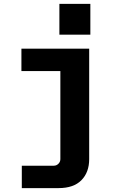

<svg xmlns="http://www.w3.org/2000/svg" viewBox="-20 -766 640 986"><path d="M444 -746V-588H285V-746ZM438 -516V51Q438 119 398 159.5Q358 200 281 200H92V85H256Q270 85 280 75Q290 65 290 51V-401H90V-516Z"/></svg>

Font: iA Writer Duo S
Style: Bold
Weight: 700
Designer: Mike Abbink, Paul van der Laan, Pieter van Rosmalen, Oliver Reichenstein
Foundry: Bold Monday and Information Architects Inc.
Version: Version 2.000